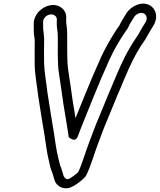

<svg xmlns="http://www.w3.org/2000/svg" viewBox="-20 -813 867 1042"><path d="M162.9 -682.6 163.3 -669.6C163.4 -660.9 163.4 -652.4 163.3 -645.5C162.9 -625.1 168 -611 168.5 -590.8C168.5 -554 167.1 -500.7 168.3 -459.4C169.7 -404.3 181.5 -344.5 186.9 -294.6C187 -294.4 187 -293.9 187.1 -293.6C198 -225.1 211.1 -138 222.8 -71.5C229.2 -28 235.5 22.6 246.8 65.7C250.2 84.9 254.5 104.6 263.5 122.9C263.5 122.9 263.7 123.7 263.8 124.2L275.9 164.2C281.5 183.1 296.8 198.5 314.2 204.7C329.2 210.1 346.6 210.9 364 203.8C393 192 424.3 166 441.5 148C443.1 146.2 445.3 143.4 446.6 140.9C472.2 92.9 492.8 15.5 512.4 -34.3C530.7 -81.9 544.5 -121.9 563.1 -164.3C580.7 -205.6 615.9 -295 634.5 -336.3C664.9 -409.3 694 -479.3 728.4 -536.7L746.2 -566.5C757.1 -583.6 767.5 -594.1 780.8 -620.6C789.2 -636.4 800.9 -655.1 810.9 -671.1C843.1 -721.8 823.4 -769.1 791.1 -785.2C744.5 -808.7 691.2 -777 668.2 -744.2C657.7 -729.2 649.8 -713.2 640.7 -699.2C633.6 -688.1 627.8 -673.3 625.9 -670.9C617.6 -662.1 610.6 -649.8 602 -635.9C575.3 -594.4 553.1 -554.5 529.7 -505.4C495.9 -430.2 468.4 -366.2 435.1 -283.9C418 -240.2 404.2 -207.1 389.8 -171.6C385.3 -200.7 381.3 -228.2 374.5 -265.5C366 -326.2 359.8 -371 350.5 -430.3C341.9 -487 345.8 -562.3 344.7 -627C344.9 -662.4 339.2 -678.3 339 -703.4L339.6 -715.8C340.7 -738.8 329.8 -758.5 313.4 -771.2C259.2 -813.5 162.2 -759 162.9 -682.6ZM213.8 -693.4C213.9 -703.6 217.6 -711.7 223.8 -718.9C247.7 -746.5 287.9 -736.3 288.6 -707.5L288.1 -695.2C286.6 -662.2 293.9 -646.2 293.7 -617C294.8 -553.2 290.3 -477.8 300 -413.7C309.4 -353.8 315.2 -311.4 324.1 -248.5C333.8 -195.8 338 -159.7 346.2 -113.2C348.7 -99.4 351 -84.8 353.1 -69.1C353.1 -69.1 387.8 -34.2 402.2 -72.8C430.2 -148 451.5 -195.6 482.3 -274.1C514.8 -354.8 542.6 -419.4 575.5 -492.7C598.4 -540.7 617.9 -575.7 643.9 -616.1C651.2 -627.8 657.4 -637 661.4 -642.6C676.5 -660.6 679.8 -673.8 683 -679.8C692.8 -695.1 701.9 -711.2 708.9 -722.4C719.5 -736.8 742.6 -749.2 761.3 -739.8C774.2 -733.3 783.2 -713.3 769 -690.9C758.5 -674.2 747 -656.1 736 -635.5C726.9 -616.9 719.3 -610.2 703.8 -585.6L685.6 -555.3C648 -492.6 617.7 -418.9 588.1 -347.7C568.4 -303.8 533.3 -214.6 516.7 -175.7C497.2 -131.4 482.6 -89.2 465.2 -43.6C444.8 8.1 423.4 82.8 404.4 121.1C391 134.1 365.4 153 352.8 158.2C339.7 163.5 330.3 152.6 324.7 140.6L314.1 105.3C313.6 101.1 312.7 99 311.6 97C304.4 83.9 302.2 66.6 296.6 45.4C286.6 8 279.9 -43.2 273.2 -88.5C261.8 -153.3 248.4 -242.3 237.6 -309.9C231.8 -363.2 220.6 -420.7 219.3 -470.6C218.1 -510.3 219.5 -562 219.5 -601.2C218.9 -626 215.4 -641.4 214.3 -655.6C214.4 -664.6 214.4 -670.7 214.2 -680.4Z"/></svg>

Font: Smoothie
Style: OutlineIt
Weight: 400
Foundry: Cannot Into Space Fonts
Version: Version 0.8